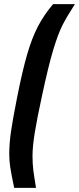

<svg xmlns="http://www.w3.org/2000/svg" viewBox="-20 -763 384 933"><path d="M44 126Q34 78 29.5 47.5Q25 17 25 -15Q25 -66 33.5 -124.5Q42 -183 63 -289Q89 -420 112 -499Q135 -578 164 -634Q193 -690 238 -743H344Q304 -681 283 -639.5Q262 -598 238.5 -520Q215 -442 184 -297Q159 -182 148.5 -115.5Q138 -49 138 -6Q138 33 142 64.5Q146 96 155 150H49Z"/></svg>

Font: Saira Ultra Condensed ExtraBold
Style: Italic
Weight: 800
Width: 1
Italic angle: -12°
Designer: Hector Gatti with collaboration of the Omnibus-Type team
Foundry: Omnibus-Type
Version: Version 1.001; ttfautohint (v1.8)